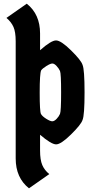

<svg xmlns="http://www.w3.org/2000/svg" viewBox="-20 -770 508 1040"><path d="M65 -546Q65 -597 53 -624Q41 -651 15 -673L125 -750Q197 -693 197 -589V-498Q257 -551 283.5 -551Q310 -551 364.5 -497.5Q419 -444 427 -419Q438 -394 438 -269.5Q438 -145 427 -120Q419 -95 364.5 -41.5Q310 12 284 12Q258 12 197 -40V45Q197 96 209 124Q221 152 247 173L137 250Q65 193 65 88ZM203 -389Q195 -372 195 -268.5Q195 -165 202 -152.5Q209 -140 230.5 -126.5Q252 -113 263 -113Q274 -113 286.5 -126Q299 -139 305 -153Q311 -167 311 -269.5Q311 -372 305 -385.5Q299 -399 286.5 -412.5Q274 -426 263.5 -426Q253 -426 231.5 -412.5Q210 -399 203 -389Z"/></svg>

Font: Germania One
Style: Regular
Weight: 400
Designer: John Vargas Beltran
Foundry: John Vargas Beltran
Version: Version 1.001